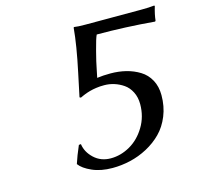

<svg xmlns="http://www.w3.org/2000/svg" viewBox="-98 -751 891 864"><g transform="rotate(-15 347.5 -319.0)"><path d="M382.8 -359.9Q372.6 -359.9 363 -359.4Q353.5 -358.9 344.7 -357.4Q335.9 -356 328.9 -354.7Q321.8 -353.5 314 -351.1Q306.2 -348.6 301.8 -347.4Q297.4 -346.2 290.5 -343.3Q283.7 -340.3 281.5 -339.6Q279.3 -338.9 273.4 -335.9L267.1 -333L261.2 -335.9L284.2 -444.8Q310.1 -565.9 316.9 -645L318.8 -647.9Q335.9 -645 370.1 -645H629.9Q668.9 -645 692.9 -647.9L694.8 -645Q683.6 -607.4 681.2 -581.1L678.2 -577.1Q542.5 -588.9 409.2 -588.9Q401.4 -573.2 387.5 -519Q373.5 -464.8 370.1 -444.8L360.8 -399.9Q389.2 -403.8 422.9 -403.8Q461.4 -403.8 495.6 -395.3Q529.8 -386.7 558.3 -369.1Q586.9 -351.6 603.5 -321Q620.1 -290.5 620.1 -250Q620.1 -197.8 602.3 -154.1Q584.5 -110.4 554.9 -80.6Q525.4 -50.8 486.6 -30Q447.8 -9.3 406.5 0.2Q365.2 9.8 323.2 9.8Q269 9.8 228.8 -8.1Q188.5 -25.9 171.9 -48.8Q183.1 -84 203.1 -129.9L212.9 -130.9Q217.8 -93.3 249.3 -63.7Q280.8 -34.2 327.1 -34.2Q373.5 -34.2 416.7 -58.8Q460 -83.5 488.5 -130.6Q517.1 -177.7 517.1 -235.8Q517.1 -268.1 504.4 -293Q491.7 -317.9 471.4 -331.8Q451.2 -345.7 428.5 -352.8Q405.8 -359.9 382.8 -359.9Z"/></g></svg>

Font: Linear Smooth
Style: Italic
Weight: 400
Designer: Philipp H. Poll, Flanker
Foundry: Philipp H. Poll, reworked by Flanker
Version: Version 1.061 | FøM Fix